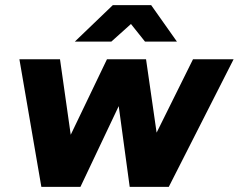

<svg xmlns="http://www.w3.org/2000/svg" viewBox="-20 -732 935 752"><path d="M142 0 56 -500H215L286 0ZM159 0 399 -500H532L295 0ZM488 0 420 -500H552L624 0ZM488 0 736 -500H895L641 0ZM273 -569 422 -712H571V-708L416 -569ZM548 -569 437 -708 438 -712H572L673 -569Z"/></svg>

Font: Figtree Light ExtraBold
Style: Italic
Weight: 800
Italic angle: -9.5°
Version: Version 2.001;gftools[0.9.30]